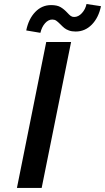

<svg xmlns="http://www.w3.org/2000/svg" viewBox="-20 -927 518 947"><path d="M208 -719.7H330.6L185.5 0H63.5ZM231.9 -901.9Q261.7 -901.9 278.8 -891.8Q295.9 -881.8 312 -864.3Q321.8 -853.5 328.9 -848.4Q335.9 -843.3 345.7 -843.3Q366.7 -843.3 384 -862.3Q401.4 -881.3 406.7 -907.2L478 -896.5Q466.3 -839.8 432.9 -805.7Q399.4 -771.5 353 -771.5Q334 -771.5 320.1 -776.6Q306.2 -781.7 297.4 -788.8Q288.6 -795.9 277.3 -807.6Q265.1 -819.8 257.1 -825.2Q249 -830.6 237.8 -830.6Q218.3 -830.6 202.1 -812.3Q186 -793.9 179.2 -765.1L109.4 -776.9Q121.1 -834 153.8 -867.9Q186.5 -901.9 231.9 -901.9Z"/></svg>

Font: Reddit Sans Vanilla SemiBold
Style: Italic
Weight: 600
Italic angle: -11.25°
Designer: Stephen Hutchings
Version: Version 1.013